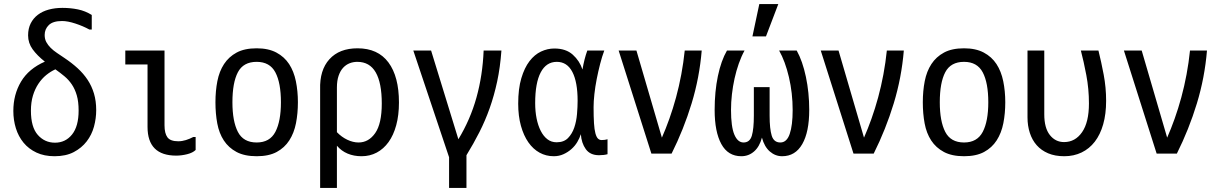

<svg xmlns="http://www.w3.org/2000/svg" viewBox="-20 -776 6040 950"><path d="M46 -227Q46 -308 84 -372Q122 -436 202 -471Q164 -501 141.5 -532Q119 -563 119 -601Q119 -635 132 -660.5Q145 -686 167.5 -703Q190 -720 221 -728.5Q252 -737 289 -737Q329 -737 365.5 -729.5Q402 -722 434 -702V-630H422Q391 -647 353 -659.5Q315 -672 287 -672Q242 -672 221.5 -652Q201 -632 201 -603Q201 -583 209 -568Q217 -553 230.5 -539.5Q244 -526 262 -514Q280 -502 299 -489Q335 -465 364 -438.5Q393 -412 413.5 -381Q434 -350 445 -313Q456 -276 456 -231Q456 -190 445 -149.5Q434 -109 409 -76.5Q384 -44 345 -23.5Q306 -3 250 -3Q199 -3 160.5 -21Q122 -39 96.5 -70Q71 -101 58.5 -141.5Q46 -182 46 -227ZM369 -229Q369 -273 360 -304Q351 -335 335.5 -358Q320 -381 299 -398.5Q278 -416 254 -433Q230 -422 208.5 -404.5Q187 -387 170 -361.5Q153 -336 143 -303Q133 -270 133 -228Q133 -147 167 -108.5Q201 -70 252 -70Q304 -70 336.5 -110.5Q369 -151 369 -229Z M948 -98V-34Q934 -20 906 -13Q878 -6 852 -6Q710 -6 710 -148V-457H600V-526H794V-156Q794 -116 808.5 -96.5Q823 -77 862 -77Q881 -77 900 -83Q919 -89 936 -98Z M1250 -3Q1190 -3 1150.5 -24Q1111 -45 1087.5 -81Q1064 -117 1055 -165.5Q1046 -214 1046 -270Q1046 -326 1055.5 -374.5Q1065 -423 1088.5 -459Q1112 -495 1151 -516Q1190 -537 1250 -537Q1308 -537 1347.5 -516Q1387 -495 1410.5 -459Q1434 -423 1444 -374Q1454 -325 1454 -270Q1454 -215 1444.5 -166.5Q1435 -118 1411.5 -81.5Q1388 -45 1349 -24Q1310 -3 1250 -3ZM1250 -71Q1315 -71 1342.5 -123.5Q1370 -176 1370 -270Q1370 -366 1342.5 -418Q1315 -470 1250 -470Q1184 -470 1157 -418.5Q1130 -367 1130 -270Q1130 -176 1157 -123.5Q1184 -71 1250 -71Z M1564 -333Q1561 -429 1610 -483Q1659 -537 1749 -537Q1850 -537 1902 -467Q1954 -397 1954 -269Q1954 -206 1940.5 -156.5Q1927 -107 1902.5 -73Q1878 -39 1844 -21Q1810 -3 1769 -3Q1731 -3 1700 -16Q1669 -29 1647 -55V154H1564ZM1869 -264Q1869 -366 1839 -418Q1809 -470 1748 -470Q1728 -470 1710 -463Q1692 -456 1678 -441Q1664 -426 1655.5 -401.5Q1647 -377 1647 -343V-122Q1670 -98 1698.5 -84.5Q1727 -71 1754 -71Q1804 -71 1836.5 -117.5Q1869 -164 1869 -264Z M2202 2 2025 -526H2113L2248 -87Q2307 -184 2337.5 -293.5Q2368 -403 2373 -526H2461Q2455 -443 2440 -373Q2425 -303 2403 -241Q2381 -179 2352 -122Q2323 -65 2288 -8V154H2202Z M2986 -13Q2968 -8 2944 -8Q2900 -8 2878.5 -38Q2857 -68 2854 -112Q2848 -93 2836.5 -73.5Q2825 -54 2807.5 -38.5Q2790 -23 2768 -13Q2746 -3 2720 -3Q2682 -3 2650 -20.5Q2618 -38 2594.5 -71.5Q2571 -105 2557.5 -153.5Q2544 -202 2544 -263Q2544 -337 2559.5 -389Q2575 -441 2600 -473.5Q2625 -506 2657 -521Q2689 -536 2723 -536Q2780 -536 2814 -505.5Q2848 -475 2862 -432Q2871 -485 2886 -526H2970Q2959 -497 2949.5 -460Q2940 -423 2932.5 -385Q2925 -347 2921 -310.5Q2917 -274 2917 -246Q2917 -198 2919 -166.5Q2921 -135 2926 -116.5Q2931 -98 2938.5 -90.5Q2946 -83 2957 -83Q2965 -83 2972.5 -84Q2980 -85 2986 -87ZM2838 -277Q2838 -370 2812 -420Q2786 -470 2735 -470Q2683 -470 2655.5 -418Q2628 -366 2628 -266Q2628 -225 2635 -190Q2642 -155 2655.5 -128.5Q2669 -102 2688.5 -87Q2708 -72 2734 -72Q2770 -72 2790.5 -93Q2811 -114 2821.5 -145Q2832 -176 2835 -212Q2838 -248 2838 -277Z M3041 -526H3129L3255 -95Q3274 -138 3292 -188.5Q3310 -239 3325 -294Q3340 -349 3351 -408Q3362 -467 3368 -526H3452Q3441 -392 3402 -264Q3363 -136 3303 -16H3203Z M3516 -232Q3516 -323 3532 -399.5Q3548 -476 3577 -526H3664Q3648 -497 3635.5 -461.5Q3623 -426 3614.5 -387.5Q3606 -349 3601.5 -309.5Q3597 -270 3597 -232Q3597 -149 3613.5 -110Q3630 -71 3659 -71Q3690 -71 3700 -104.5Q3710 -138 3710 -204V-345H3788V-204Q3788 -138 3798.5 -104.5Q3809 -71 3841 -71Q3873 -71 3887.5 -113.5Q3902 -156 3902 -231Q3902 -316 3883.5 -394.5Q3865 -473 3835 -526H3922Q3951 -474 3967.5 -396Q3984 -318 3984 -232Q3984 -123 3949.5 -63Q3915 -3 3850 -3Q3816 -3 3789 -26.5Q3762 -50 3750 -95Q3738 -50 3711 -26.5Q3684 -3 3648 -3Q3582 -3 3549 -63.5Q3516 -124 3516 -232ZM3737 -756H3831L3770 -596H3703Z M4041 -526H4129L4255 -95Q4274 -138 4292 -188.5Q4310 -239 4325 -294Q4340 -349 4351 -408Q4362 -467 4368 -526H4452Q4441 -392 4402 -264Q4363 -136 4303 -16H4203Z M4750 -3Q4690 -3 4650.5 -24Q4611 -45 4587.5 -81Q4564 -117 4555 -165.5Q4546 -214 4546 -270Q4546 -326 4555.5 -374.5Q4565 -423 4588.5 -459Q4612 -495 4651 -516Q4690 -537 4750 -537Q4808 -537 4847.5 -516Q4887 -495 4910.5 -459Q4934 -423 4944 -374Q4954 -325 4954 -270Q4954 -215 4944.5 -166.5Q4935 -118 4911.5 -81.5Q4888 -45 4849 -24Q4810 -3 4750 -3ZM4750 -71Q4815 -71 4842.5 -123.5Q4870 -176 4870 -270Q4870 -366 4842.5 -418Q4815 -470 4750 -470Q4684 -470 4657 -418.5Q4630 -367 4630 -270Q4630 -176 4657 -123.5Q4684 -71 4750 -71Z M5064 -526H5147V-210Q5147 -143 5174.5 -108Q5202 -73 5245 -73Q5300 -73 5334 -122Q5368 -171 5368 -264Q5368 -336 5355 -404.5Q5342 -473 5328 -526H5415Q5429 -470 5441 -406.5Q5453 -343 5453 -277Q5453 -212 5438.5 -161Q5424 -110 5397 -75Q5370 -40 5331.5 -21.5Q5293 -3 5246 -3Q5200 -3 5166 -17.5Q5132 -32 5109.5 -57.5Q5087 -83 5075.5 -118.5Q5064 -154 5064 -195Z M5541 -526H5629L5755 -95Q5774 -138 5792 -188.5Q5810 -239 5825 -294Q5840 -349 5851 -408Q5862 -467 5868 -526H5952Q5941 -392 5902 -264Q5863 -136 5803 -16H5703Z"/></svg>

Font: D2Coding ligature
Style: Regular
Weight: 400
Monospace: yes
Designer: Yong-Rak Park; Jeong-Hwan Yoon; Sang-Min Lee;
Foundry: NHN Corporation
Version: Version 1.3.2; Build 20180524